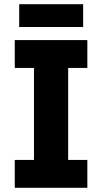

<svg xmlns="http://www.w3.org/2000/svg" viewBox="-20 -890 484 910"><path d="M50 0H394V-132H303V-568H394V-700H50V-568H141V-132H50ZM71 -762H374V-870H71Z"/></svg>

Font: Finlandica
Style: Bold
Weight: 700
Designer: Niklas Ekholm, Juho Hiilivirta, Jaakko Suomalainen
Foundry: Helsinki Type Studio
Version: Version 2.000;Glyphs 3.2 (3202)